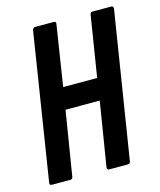

<svg xmlns="http://www.w3.org/2000/svg" viewBox="-101 -729 668 802"><g transform="rotate(-15 232.5 -327.5)"><path d="M25 0Q13 0 15 -11L115 -644Q118 -655 127 -655H207Q218 -655 216 -644L175 -382H322L364 -644Q366 -655 375 -655H455Q466 -655 465 -644L364 -11Q363 0 353 0H273Q262 0 263 -11L308 -288H160L115 -11Q114 0 104 0Z"/></g></svg>

Font: Sofia Sans Extra Condensed
Style: Bold Italic
Weight: 700
Italic angle: -9°
Designer: Botio Nikoltchev, Ani Petrova
Foundry: lettersoup
Version: Version 4.101